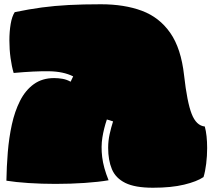

<svg xmlns="http://www.w3.org/2000/svg" viewBox="-20 -845 999 900"><path d="M697 35Q613 35 567.5 12.5Q522 -10 504.5 -52Q487 -94 487 -152Q487 -185 494 -216.5Q501 -248 510 -276L481 -285Q467 -244 460 -201Q453 -158 459 -108.5Q465 -59 489 0Q443 8 377 12.5Q311 17 240 17Q175 17 114 13Q53 9 10 2Q11 -63 16.5 -131Q22 -199 35.5 -261Q49 -323 74 -372.5Q99 -422 138.5 -450.5Q178 -479 234 -479Q254 -479 273.5 -475.5Q293 -472 311 -462L323 -487Q277 -510 210 -511Q143 -512 44 -503Q35 -533 29.5 -573Q24 -613 24 -655Q24 -697 30 -732.5Q36 -768 49 -788Q116 -802 176 -810Q236 -818 302.5 -821.5Q369 -825 453 -825Q563 -825 645 -794.5Q727 -764 778 -691Q829 -618 843 -491Q857 -366 878.5 -311Q900 -256 940 -252Q951 -211 951 -151Q951 -114 946.5 -77.5Q942 -41 934 -15Q903 6 843 20.5Q783 35 697 35Z"/></svg>

Font: Oi
Style: Regular
Weight: 400
Designer: Kostas Bartsokas, Mohamad Dakak
Foundry: Foundry5
Version: Version 4.000